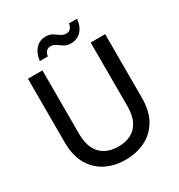

<svg xmlns="http://www.w3.org/2000/svg" viewBox="-202 -1001 1070 1148"><g transform="rotate(-30 332.5 -427.0)"><path d="M331 12Q257 12 197.5 -17.5Q138 -47 102 -107.5Q66 -168 66 -262V-700H166V-261Q166 -198 187 -157.5Q208 -117 245.5 -97.5Q283 -78 333 -78Q384 -78 421 -97.5Q458 -117 478.5 -157.5Q499 -198 499 -261V-700H599V-262Q599 -168 563 -107.5Q527 -47 466 -17.5Q405 12 331 12ZM396 -754Q369 -754 350 -766Q331 -778 315 -789.5Q299 -801 278 -801Q262 -801 250.5 -790Q239 -779 236 -756H180Q188 -811 215.5 -838.5Q243 -866 283 -866Q310 -866 328.5 -854.5Q347 -843 363.5 -831Q380 -819 401 -819Q418 -819 429.5 -830.5Q441 -842 444 -864H500Q493 -809 465 -781.5Q437 -754 396 -754Z"/></g></svg>

Font: DM Sans 20pt Medium
Style: Regular
Weight: 500
Version: Version 4.004;gftools[0.9.30]